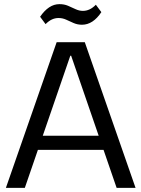

<svg xmlns="http://www.w3.org/2000/svg" viewBox="-20 -903 680 923"><path d="M252.3 -700H387.7L631.6 0H540.6L322 -635.1H318L99.4 0H8.4ZM143.8 -250.4H495.3V-182.6H143.8ZM172.8 -822.5Q193.2 -852.3 216.4 -867.7Q239.5 -883.1 265.8 -883.1Q288.6 -883.1 306.9 -875.3Q325.2 -867.4 342.9 -859.1Q360.6 -850.7 378.5 -850.7Q395.1 -850.7 410.5 -857.9Q425.9 -865 440.8 -880.2L467.2 -844.7Q447.7 -815 424.2 -799.5Q400.8 -784.1 374.2 -784.1Q352.3 -784.1 333.6 -792.4Q314.9 -800.7 297.7 -808.6Q280.5 -816.4 261.5 -816.4Q244.7 -816.4 229.4 -809.3Q214 -802.1 199.1 -787Z"/></svg>

Font: Pathway Extreme 8pt Thin
Style: Regular
Weight: 100
Version: Version 1.001;gftools[0.9.26]